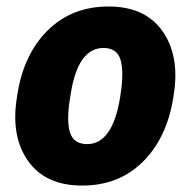

<svg xmlns="http://www.w3.org/2000/svg" viewBox="-20 -558 569 588"><path d="M247.1 -116.7Q324.2 -116.7 347.7 -258.8L349.1 -269Q359.9 -336.4 349.4 -373.8Q338.9 -411.1 296.9 -411.1Q218.3 -411.1 196.3 -269L194.8 -258.8Q183.1 -189.5 194.1 -153.1Q205.1 -116.7 247.1 -116.7ZM512.2 -269 510.7 -258.8Q490.7 -134.8 417.2 -62.3Q343.8 10.3 231.4 10.3Q119.1 10.3 65.9 -65.2Q12.7 -140.6 31.7 -258.8L33.2 -269Q52.7 -392.6 126.5 -465.3Q200.2 -538.1 312.5 -538.1Q424.8 -538.1 477.8 -462.4Q530.8 -386.7 512.2 -269Z"/></svg>

Font: Roboto-BlackItalic
Style: Italic
Weight: 900
Italic angle: -12°
Designer: Google
Version: Version 1.100141; 2013